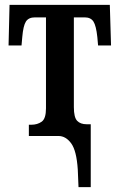

<svg xmlns="http://www.w3.org/2000/svg" viewBox="-20 -556 489 785"><path d="M298 137Q293 60 271 30Q249 0 219 0H98V-46H108Q133 -46 150.5 -58.5Q168 -71 168 -113V-485H123Q97 -485 86 -468Q75 -451 71 -404L68 -370H15L19 -536H429L434 -370H381L378 -404Q373 -451 362 -468Q351 -485 326 -485H282V-118Q282 -76 295.5 -62Q309 -48 334 -48H351V209H301Z"/></svg>

Font: Noto Serif ExtraCondensed SemiBold
Style: Regular
Weight: 600
Width: 2
Designer: Monotype Design Team
Foundry: Monotype Imaging Inc.
Version: Version 2.015; ttfautohint (v1.8.4.7-5d5b)